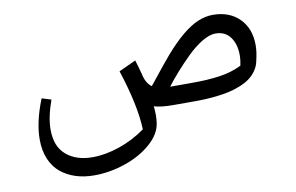

<svg xmlns="http://www.w3.org/2000/svg" viewBox="-68 -490 1329 861"><g transform="rotate(-10 597.0 -59.5)"><path d="M801.8 -83.5Q871.6 -83.5 925.8 -91.1Q980 -98.6 1027.3 -121.6Q1032.7 -146 1032.7 -168.9Q1032.7 -218.8 1009.3 -251Q985.8 -283.2 941.9 -283.2Q915 -283.2 880.4 -262.5Q845.7 -241.7 811 -207.5Q748 -145.5 700.7 -83.5ZM83.5 48.3Q83.5 -31.2 124 -132.3L166.5 -119.1Q139.2 -43 139.2 13.2Q139.2 90.3 184.6 128.9Q230 167.5 304.2 167.5Q362.8 167.5 427.5 145.3Q492.2 123 546.9 83.5Q543 -26.9 489.3 -190.9L566.9 -226.6Q574.2 -205.1 585.9 -160.2Q594.2 -119.6 620.1 -100.1Q702.1 -203.1 721.7 -225.1Q808.1 -324.7 877 -353.5Q911.1 -367.7 944.8 -367.7Q1019.5 -367.7 1065.2 -322.3Q1110.8 -276.9 1110.8 -200.7Q1110.8 -170.4 1101.6 -132.3Q1097.2 -107.4 1083 -87.2Q1068.8 -66.9 1049.8 -53.5Q1030.8 -40 1004.6 -29.8Q978.5 -19.5 953.6 -14.2Q928.7 -8.8 899.4 -5.4Q852.5 0 800.8 0H700.2Q644.5 0 613.3 -9.8Q615.7 13.7 615.7 30.3Q615.7 46.9 613.3 64.9Q606.9 115.2 557.9 158.2Q508.8 201.2 438.5 225.1Q368.2 249 297.4 249Q206.1 249 146.5 201.2Q116.7 177.2 100.1 138.2Q83.5 99.1 83.5 48.3Z"/></g></svg>

Font: Shahab
Style: Regular
Weight: 400
Designer: Mohammad Saleh Souzanchi
Foundry: http://font-store.ir
Version: Version:0.0.2;RFB:1.2.5;Building:2016-11-27 11:18:45.721916